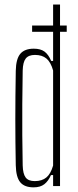

<svg xmlns="http://www.w3.org/2000/svg" viewBox="-20 -820 344 846"><path d="M121.5 -707.5H274V-680H121.5ZM128 5.5Q87.5 5.5 69 -17.2Q50.5 -40 49.5 -92Q48.5 -143 48 -193Q47.5 -243 47.5 -293.5Q47.5 -344 48 -397.2Q48.5 -450.5 49.5 -508Q50.5 -560.5 69.5 -583Q88.5 -605.5 129 -605.5Q158.5 -605.5 176 -592.8Q193.5 -580 205.5 -551.5H214V-800H244.5V0H214V-48.5H204.5Q193 -22 175.2 -8.2Q157.5 5.5 128 5.5ZM133 -22Q165 -22 184.2 -38Q203.5 -54 214 -90.5V-509.5Q203.5 -546.5 184.5 -562.2Q165.5 -578 134 -578Q106 -578 93.5 -562.2Q81 -546.5 80 -509Q78.5 -430 78.2 -360.2Q78 -290.5 78.2 -224.8Q78.5 -159 80 -91Q81 -54 93 -38Q105 -22 133 -22Z"/></svg>

Font: Big Shoulders Display ExtraLight
Style: Regular
Weight: 250
Designer: Patric King
Foundry: XO Type Co
Version: Version 2.002